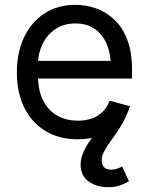

<svg xmlns="http://www.w3.org/2000/svg" viewBox="-20 -573 623 806"><path d="M306.6 11.7Q227.5 11.7 170.2 -23.4Q112.8 -58.6 81.8 -121.6Q50.8 -184.6 50.8 -268.6Q50.8 -352.5 81.1 -416.5Q111.3 -480.5 166.7 -516.6Q222.2 -552.7 296.4 -552.7Q339.8 -552.7 382.1 -538.3Q424.3 -523.9 458.7 -491.9Q493.2 -460 513.7 -407.7Q534.2 -355.5 534.2 -279.8V-243.2H110.4V-317.4H486.8L445.8 -290Q445.8 -343.8 429 -385.5Q412.1 -427.2 378.9 -450.9Q345.7 -474.6 296.4 -474.6Q247.1 -474.6 211.9 -450.4Q176.8 -426.3 158.2 -387.5Q139.6 -348.6 139.6 -304.2V-254.9Q139.6 -194.3 160.6 -152.1Q181.6 -109.9 219.5 -88.1Q257.3 -66.4 307.1 -66.4Q339.4 -66.4 365.7 -75.7Q392.1 -85 411.1 -103.8Q430.2 -122.6 440.4 -150.4L525.4 -127Q512.7 -85.9 482.4 -54.7Q452.1 -23.4 407.5 -5.9Q362.8 11.7 306.6 11.7ZM433.1 212.9Q385.7 212.9 352.1 188.5Q318.4 164.1 318.4 118.2Q318.4 100.6 323.7 83.3Q329.1 65.9 338.6 48.3Q348.1 30.8 361.1 12.5Q374 -5.9 389.6 -25.9L525.4 -127Q511.7 -84.5 491.7 -51Q471.7 -17.6 452.1 8.8Q432.6 35.2 419.7 57.6Q406.7 80.1 406.7 100.6Q406.7 118.7 416.7 128.9Q426.8 139.2 447.3 139.2Q460.9 139.2 472.2 135Q483.4 130.9 492.7 125.5L521.5 188.5Q506.8 196.8 485.1 204.8Q463.4 212.9 433.1 212.9Z"/></svg>

Font: Inter Variable LoSnoCo
Style: Regular
Weight: 400
Designer: Rasmus Andersson
Foundry: rsms
Version: Version 4.000;git-a52131595; featfreeze: case,dlig,ss01,ss02